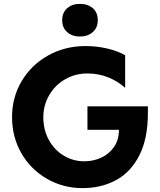

<svg xmlns="http://www.w3.org/2000/svg" viewBox="-20 -953 823 988"><path d="M414 -123Q356 -123 307.5 -152.5Q259 -182 231 -233.5Q203 -285 203 -350Q203 -411 233 -463Q263 -515 315 -545Q367 -575 430 -575Q486 -575 535.5 -555.5Q585 -536 624 -501V-669Q582 -692 529 -704Q476 -716 420 -716Q314 -716 227.5 -667.5Q141 -619 91.5 -535.5Q42 -452 42 -351Q42 -248 90 -164.5Q138 -81 221.5 -33Q305 15 405 15Q501 15 577 -26Q653 -67 697 -153.5Q741 -240 741 -370V-406H430V-285H592Q592 -233 566.5 -196.5Q541 -160 500.5 -141.5Q460 -123 414 -123ZM300 -849Q300 -810 326 -787.5Q352 -765 391 -765Q431 -765 457 -787.5Q483 -810 483 -849Q483 -889 457.5 -911Q432 -933 391 -933Q351 -933 325.5 -910.5Q300 -888 300 -849Z"/></svg>

Font: Geom
Style: Bold
Weight: 700
Version: Version 1.102